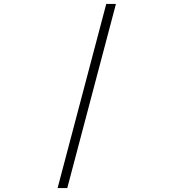

<svg xmlns="http://www.w3.org/2000/svg" viewBox="-20 -820 890 982"><path d="M573 -800 324 142H274.5L523.5 -800Z"/></svg>

Font: League Mono Wide UltraLight
Style: Regular
Weight: 200
Width: 8
Designer: Tyler Finck
Foundry: The League of Moveable Type / Tyler Finck
Version: Version 2.210